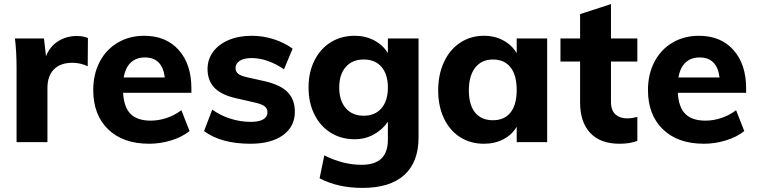

<svg xmlns="http://www.w3.org/2000/svg" viewBox="-20 -695 3703 939"><path d="M410 -509 409 -371Q372 -388 335 -388Q275 -388 243.5 -355.5Q212 -323 212 -265V0H61V-362Q61 -443 53 -507H195L205 -420Q224 -468 264.5 -493.5Q305 -519 356 -519Q388 -519 410 -509Z M916 -241H582Q586 -170 619 -137.5Q652 -105 717 -105Q756 -105 795 -118Q834 -131 867 -156L907 -54Q871 -25 817.5 -8.5Q764 8 710 8Q582 8 509 -62.5Q436 -133 436 -255Q436 -332 467.5 -392.5Q499 -453 556 -486.5Q613 -520 685 -520Q792 -520 854 -450.5Q916 -381 916 -263ZM585 -316H786Q774 -414 689 -414Q646 -414 619.5 -389Q593 -364 585 -316Z M978 -54 1018 -159Q1058 -130 1107 -114.5Q1156 -99 1207 -99Q1246 -99 1267 -111Q1288 -123 1288 -146Q1288 -165 1273 -176Q1258 -187 1220 -195L1137 -214Q1064 -230 1029.5 -265Q995 -300 995 -358Q995 -405 1022.5 -442Q1050 -479 1099 -499.5Q1148 -520 1212 -520Q1266 -520 1318 -503.5Q1370 -487 1411 -457L1369 -356Q1330 -383 1289.5 -397Q1249 -411 1211 -411Q1174 -411 1153 -398Q1132 -385 1132 -362Q1132 -345 1144.5 -334.5Q1157 -324 1189 -317L1274 -298Q1352 -280 1387 -244Q1422 -208 1422 -148Q1422 -76 1364 -34Q1306 8 1205 8Q1061 8 978 -54Z M2027 -507V-23Q2027 98 1957 161Q1887 224 1753 224Q1632 224 1543 177L1566 65Q1658 111 1748 111Q1813 111 1845 80.5Q1877 50 1877 -12V-100Q1853 -63 1810 -38.5Q1767 -14 1715 -14Q1649 -14 1598 -45.5Q1547 -77 1518 -134.5Q1489 -192 1489 -267Q1489 -342 1518 -399.5Q1547 -457 1598 -488.5Q1649 -520 1715 -520Q1768 -520 1811 -497Q1854 -474 1877 -435V-507ZM1877 -267Q1877 -331 1846 -367.5Q1815 -404 1759 -404Q1703 -404 1671 -367.5Q1639 -331 1639 -267Q1639 -203 1671 -166Q1703 -129 1759 -129Q1814 -129 1845.5 -165.5Q1877 -202 1877 -267Z M2656 -507V0H2507V-75Q2484 -36 2442 -14Q2400 8 2347 8Q2281 8 2230.5 -24Q2180 -56 2151.5 -115.5Q2123 -175 2123 -253Q2123 -331 2151.5 -392Q2180 -453 2231 -486.5Q2282 -520 2347 -520Q2400 -520 2442 -497Q2484 -474 2507 -435V-507ZM2507 -255Q2507 -327 2477 -365.5Q2447 -404 2391 -404Q2335 -404 2304 -364Q2273 -324 2273 -253Q2273 -182 2303.5 -144.5Q2334 -107 2391 -107Q2447 -107 2477 -145Q2507 -183 2507 -255Z M2968 -394V-197Q2968 -155 2990 -135.5Q3012 -116 3047 -116Q3069 -116 3097 -123V-6Q3061 8 3010 8Q2916 8 2866.5 -45Q2817 -98 2817 -194V-394H2721V-507H2817V-626L2968 -675V-507H3097V-394Z M3629 -241H3295Q3299 -170 3332 -137.5Q3365 -105 3430 -105Q3469 -105 3508 -118Q3547 -131 3580 -156L3620 -54Q3584 -25 3530.5 -8.5Q3477 8 3423 8Q3295 8 3222 -62.5Q3149 -133 3149 -255Q3149 -332 3180.5 -392.5Q3212 -453 3269 -486.5Q3326 -520 3398 -520Q3505 -520 3567 -450.5Q3629 -381 3629 -263ZM3298 -316H3499Q3487 -414 3402 -414Q3359 -414 3332.5 -389Q3306 -364 3298 -316Z"/></svg>

Font: Muli ExtraBold
Style: Regular
Weight: 800
Designer: Vernon Adams
Foundry: Vernon Adams
Version: Version 2.000